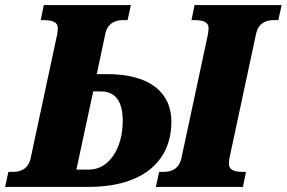

<svg xmlns="http://www.w3.org/2000/svg" viewBox="-57 -734 1126 754"><path d="M-37 0H290C508 0 616 -104 616 -256C616 -367 537 -443 362 -443H323L357 -603C365 -639 391 -655 425 -655H444L457 -714H115L103 -655H115C153 -655 170 -645 170 -624C170 -618 169 -609 168 -601L63 -111C55 -75 29 -59 -5 -59H-24ZM555 0H897L909 -59H897C859 -59 842 -69 842 -90C842 -96 843 -105 844 -113L949 -603C957 -639 983 -655 1017 -655H1036L1049 -714H707L695 -655H707C745 -655 762 -645 762 -624C762 -618 761 -609 760 -601L655 -111C647 -75 621 -59 587 -59H568ZM243 -68 309 -375H339C395 -375 425 -338 425 -259C425 -157 375 -68 292 -68Z"/></svg>

Font: Noto Serif SemiCondensed Black
Style: Italic
Weight: 900
Width: 4
Italic angle: -12°
Designer: Monotype Design Team
Foundry: Monotype Imaging Inc.
Version: Version 2.014